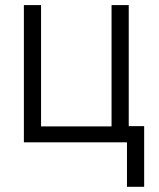

<svg xmlns="http://www.w3.org/2000/svg" viewBox="-20 -550 615 742"><path d="M477.5 -62.5H537.1V171.9H470.7V0H72.3V-530.3H138.7V-61.5H411.1V-530.3H477.5Z"/></svg>

Font: Pretendard Std Light
Style: Regular
Weight: 300
Designer: Base glyphs from Inter by Rasmus Andersson; Hangeul glyphs from Noto Sans CJK(Source Han Sans) by Jang Soo-young and Kan
Foundry: Kil Hyung-jin
Version: Version 1.309